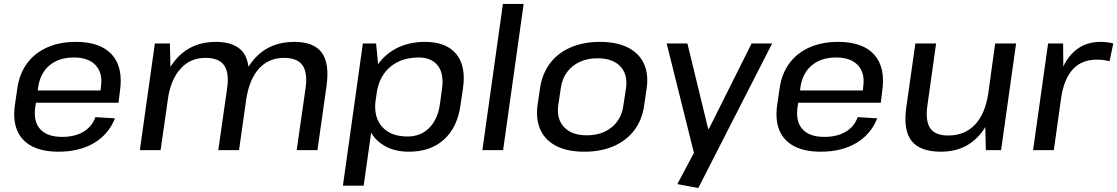

<svg xmlns="http://www.w3.org/2000/svg" viewBox="-20 -760 5656 972"><path d="M276 8Q196 8 143 -19Q90 -46 67.5 -98.5Q45 -151 55 -225L68 -315Q79 -388 117.5 -440Q156 -492 219 -520Q282 -548 364 -548Q489 -548 547 -483Q605 -418 587 -297L580 -240H162L158 -214Q149 -143 184.5 -105Q220 -67 294 -67Q359 -67 402.5 -93Q446 -119 463 -167L562 -161Q530 -80 456 -36Q382 8 276 8ZM171 -302H489L491 -321Q501 -390 464.5 -429.5Q428 -469 354 -469Q278 -469 230.5 -429Q183 -389 173 -317Z M1527 -314Q1538 -392 1511.5 -429.5Q1485 -467 1418 -467Q1340 -467 1290.5 -412Q1241 -357 1226 -253L1190 0H1085L1130 -314Q1141 -392 1114.5 -429.5Q1088 -467 1021 -467Q943 -467 894 -412Q850 -364 833 -278L793 0H688L764 -540H840L843 -421Q860 -449 881 -471Q955 -548 1072 -548Q1171 -548 1212 -494Q1232 -466 1238 -422Q1255 -449 1276 -471Q1350 -548 1470 -548Q1569 -548 1609 -493.5Q1649 -439 1633 -324L1587 0H1482Z M2051 8Q1975 8 1923 -24Q1882 -48 1859 -88L1821 180H1716L1817 -540H1884L1894 -435Q1932 -488 1992 -518Q2054 -548 2131 -548Q2239 -548 2289.5 -487Q2340 -426 2324 -314L2311 -226Q2295 -114 2227 -53Q2159 8 2051 8ZM2043 -69Q2110 -69 2153 -112.5Q2196 -156 2207 -232L2217 -306Q2229 -384 2197.5 -426.5Q2166 -469 2099 -469Q2041 -469 1995.5 -447Q1950 -425 1922 -384Q1898 -349 1889 -302L1880 -240Q1874 -165 1913 -120Q1956 -69 2043 -69Z M2631 -740 2527 0H2422L2526 -740Z M2938 8Q2854 8 2798 -20Q2742 -48 2717 -100.5Q2692 -153 2701 -226L2714 -314Q2725 -387 2764.5 -439.5Q2804 -492 2869 -520Q2934 -548 3017 -548Q3101 -548 3157.5 -520Q3214 -492 3239 -439.5Q3264 -387 3254 -314L3241 -226Q3231 -153 3191 -100.5Q3151 -48 3086.5 -20Q3022 8 2938 8ZM2950 -75Q3027 -75 3077 -116Q3127 -157 3136 -227L3149 -313Q3159 -384 3120 -424.5Q3081 -465 3005 -465Q2954 -465 2914.5 -446.5Q2875 -428 2850 -394Q2825 -360 2819 -313L2806 -227Q2797 -157 2836 -116Q2875 -75 2950 -75Z M3409 172 3493 14 3355 -540H3460L3565 -108H3569L3785 -540H3889L3515 192Z M4135 8Q4055 8 4002 -19Q3949 -46 3926.5 -98.5Q3904 -151 3914 -225L3927 -315Q3938 -388 3976.5 -440Q4015 -492 4078 -520Q4141 -548 4223 -548Q4348 -548 4406 -483Q4464 -418 4446 -297L4439 -240H4021L4017 -214Q4008 -143 4043.5 -105Q4079 -67 4153 -67Q4218 -67 4261.5 -93Q4305 -119 4322 -167L4421 -161Q4389 -80 4315 -36Q4241 8 4135 8ZM4030 -302H4348L4350 -321Q4360 -390 4323.5 -429.5Q4287 -469 4213 -469Q4137 -469 4089.5 -429Q4042 -389 4032 -317Z M4675 -226Q4664 -147 4689.5 -110.5Q4715 -74 4780 -74Q4864 -74 4916 -129Q4967 -183 4983 -286L5018 -540H5124L5048 0H4971L4968 -117Q4953 -91 4933 -70Q4861 8 4744 8Q4638 8 4595 -46.5Q4552 -101 4568 -216L4614 -540H4719Z M5286 -540H5362L5363 -423Q5379 -458 5402 -483Q5459 -548 5551 -548Q5567 -548 5583.5 -546Q5600 -544 5616 -540L5597 -450Q5568 -458 5532 -458Q5456 -458 5411 -409Q5368 -362 5353 -271L5315 0H5210Z"/></svg>

Font: Pathway Extreme 8pt Thin 12pt Medium
Style: Italic
Weight: 500
Italic angle: -8°
Version: Version 1.001;gftools[0.9.26]